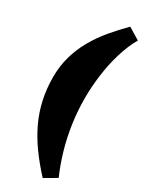

<svg xmlns="http://www.w3.org/2000/svg" viewBox="-267 -890 917 1166"><g transform="rotate(30 191.5 -307.0)"><path d="M268 224Q208 159 161 94Q114 29 81.5 -39.5Q49 -108 32.5 -183Q16 -258 16 -340Q16 -417 35.5 -485Q55 -553 89.5 -614Q124 -675 170.5 -730.5Q217 -786 269 -838L351 -788Q316 -727 292.5 -649Q269 -571 258 -487Q247 -403 247 -325Q247 -237 259.5 -149.5Q272 -62 296 20.5Q320 103 352 175Z"/></g></svg>

Font: Literata Black
Style: Regular
Weight: 900
Designer: Latin by Veronika Burian and Jose Scaglione. Greek by Irene Vlachou. Cyrillic by Vera Evstafieva.
Foundry: TypeTogether
Version: Version 3.103;gftools[0.9.29]